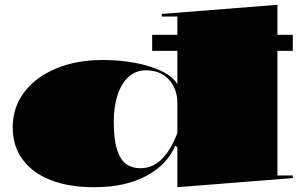

<svg xmlns="http://www.w3.org/2000/svg" viewBox="-20 -765 1262 800"><path d="M614 -620H1200V-553H614ZM1136 -745V-34H1200V-23L719 15V-151L710 -158Q694 -119 664 -87.5Q634 -56 590.5 -32.5Q547 -9 492.5 3Q438 15 372 15Q267 15 191.5 -14.5Q116 -44 74.5 -100Q33 -156 33 -234Q33 -318 81 -381Q129 -444 213.5 -479.5Q298 -515 408 -515Q482 -515 546 -502.5Q610 -490 655.5 -467.5Q701 -445 719 -414V-696H654V-707ZM589 -472Q546 -472 516 -445Q486 -418 470 -369.5Q454 -321 454 -258Q454 -183 468 -140.5Q482 -98 506.5 -81Q531 -64 564 -64Q591 -64 614.5 -74.5Q638 -85 657 -105Q676 -125 691.5 -152Q707 -179 719 -211V-335Q719 -367 709 -392.5Q699 -418 681.5 -436Q664 -454 640.5 -463Q617 -472 589 -472Z"/></svg>

Font: Kalnia Expanded SemiBold
Style: Regular
Weight: 600
Width: 7
Designer: Frida Medrano
Foundry: Frida Medrano
Version: Version 1.105